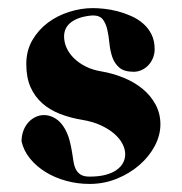

<svg xmlns="http://www.w3.org/2000/svg" viewBox="-20 -436 450 474"><path d="M201.2 18.1Q171.4 18.1 143.6 10.5Q115.7 2.9 93 -11Q70.3 -24.9 54.4 -44.2Q38.6 -63.5 33.2 -86.9Q33.2 -100.6 37.4 -112.3Q41.5 -124 49.1 -132.8Q56.6 -141.6 66.9 -146.7Q77.1 -151.9 88.9 -151.9Q103 -151.9 116.7 -143.6Q130.4 -135.3 140.1 -118.2Q147.9 -104 151.6 -89.8Q155.3 -75.7 157.5 -62.5Q159.7 -49.3 161.4 -37.8Q163.1 -26.4 167.2 -18.1Q171.4 -9.8 179.2 -4.9Q187 0 201.2 0Q224.1 0 240.7 -4.4Q257.3 -8.8 268.1 -16.6Q278.8 -24.4 283.9 -34.2Q289.1 -43.9 289.1 -55.2Q289.1 -67.9 282.2 -81.1Q275.4 -94.2 262.2 -105.7Q249 -117.2 229.2 -126.5Q209.5 -135.7 183.1 -140.1Q153.3 -145 128.2 -154.8Q103 -164.6 84.5 -180.9Q65.9 -197.3 55.4 -220.9Q44.9 -244.6 44.9 -277.8Q44.9 -311 59.8 -336.7Q74.7 -362.3 98.1 -379.9Q121.6 -397.5 150.9 -406.7Q180.2 -416 209 -416Q221.2 -416 237.3 -414.3Q253.4 -412.6 270.3 -408.2Q287.1 -403.8 303.7 -396.5Q320.3 -389.2 333.3 -377.9Q346.2 -366.7 354 -351.1Q361.8 -335.4 361.8 -314.9Q361.8 -303.2 357.7 -293Q353.5 -282.7 346.4 -275.1Q339.4 -267.6 329.8 -263.2Q320.3 -258.8 310.1 -258.8Q286.6 -258.8 274.7 -269Q262.7 -279.3 257.3 -294.9Q252 -310.5 250.2 -328.4Q248.5 -346.2 245.1 -361.8Q241.7 -377.4 234.1 -387.7Q226.6 -397.9 209 -397.9Q175.8 -395.5 157 -382.1Q138.2 -368.7 138.2 -346.2Q138.2 -331.5 144.5 -317.6Q150.9 -303.7 162.8 -292Q174.8 -280.3 191.9 -271.7Q209 -263.2 230 -259.8Q258.8 -254.9 285.2 -244.1Q311.5 -233.4 331.8 -216.8Q352.1 -200.2 364 -178Q376 -155.8 376 -128.9Q376 -102.1 362.1 -75.7Q348.1 -49.3 324.2 -28.6Q300.3 -7.8 268.6 5.1Q236.8 18.1 201.2 18.1Z"/></svg>

Font: Purple Purse
Style: Regular
Weight: 400
Designer: Astigmatic (AOETI)
Foundry: Astigmatic (AOETI)
Version: Version 1.000